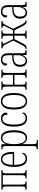

<svg xmlns="http://www.w3.org/2000/svg" viewBox="1608 -2194 825 4080"><g transform="rotate(-90 2020.0 -153.5)"><path d="M28 0V-24H41Q64 -24 76 -30Q88 -36 93 -53.5Q98 -71 98 -107V-429Q98 -465 93 -482.5Q88 -500 76 -506Q64 -512 41 -512H28V-536H447V-512H434Q411 -512 399 -506Q387 -500 382 -482.5Q377 -465 377 -429V-107Q377 -71 382 -53.5Q387 -36 399 -30Q411 -24 434 -24H447V0H269V-24H282Q304 -24 316 -29.5Q328 -35 332.5 -52.5Q337 -70 337 -106V-506H138V-106Q138 -70 142.5 -52.5Q147 -35 159 -29.5Q171 -24 193 -24H206V0Z M687 10Q514 10 514 -268Q514 -371 536.5 -432Q559 -493 595.5 -519.5Q632 -546 675 -546Q722 -546 757.5 -520Q793 -494 813 -437Q833 -380 833 -285V-265H557Q557 -145 589.5 -83Q622 -21 694 -21Q729 -21 757 -40.5Q785 -60 797 -95Q812 -90 812 -74Q812 -57 797.5 -37.5Q783 -18 755.5 -4Q728 10 687 10ZM790 -295Q789 -412 758.5 -464Q728 -516 676 -516Q628 -516 594 -464.5Q560 -413 557 -295Z M887 239V215H900Q933 215 945 200.5Q957 186 957 132V-429Q957 -465 952 -482.5Q947 -500 935 -506Q923 -512 900 -512H887V-536H995L997 -441H1000Q1017 -486 1048.5 -516Q1080 -546 1134 -546Q1205 -546 1248.5 -481.5Q1292 -417 1292 -268Q1292 -124 1248.5 -57Q1205 10 1134 10Q1081 10 1049 -18Q1017 -46 999 -90H997Q997 -71 997.5 -43Q998 -15 998 18V134Q998 169 1002.5 186.5Q1007 204 1019 209.5Q1031 215 1054 215H1085V239ZM1124 -21Q1192 -21 1220.5 -86Q1249 -151 1249 -268Q1249 -386 1218.5 -450.5Q1188 -515 1124 -515Q1060 -515 1029 -449.5Q998 -384 998 -268Q998 -152 1029 -86.5Q1060 -21 1124 -21Z M1546 10Q1461 10 1415.5 -57Q1370 -124 1370 -268Q1370 -374 1394 -434.5Q1418 -495 1457 -520.5Q1496 -546 1540 -546Q1599 -546 1633.5 -515.5Q1668 -485 1668 -443Q1668 -406 1624 -404Q1624 -432 1616 -458Q1608 -484 1590 -500Q1572 -516 1540 -516Q1504 -516 1475 -493Q1446 -470 1429.5 -415.5Q1413 -361 1413 -268Q1413 -21 1551 -21Q1590 -21 1616.5 -40.5Q1643 -60 1655 -95Q1669 -89 1669 -74Q1669 -57 1656 -37.5Q1643 -18 1615.5 -4Q1588 10 1546 10Z M1909 10Q1857 10 1817.5 -17.5Q1778 -45 1755.5 -106Q1733 -167 1733 -269Q1733 -369 1755.5 -430Q1778 -491 1817.5 -518.5Q1857 -546 1909 -546Q1961 -546 2000.5 -519Q2040 -492 2062 -431Q2084 -370 2084 -269Q2084 -168 2062 -107Q2040 -46 2000 -18Q1960 10 1909 10ZM1909 -20Q1972 -20 2007 -78.5Q2042 -137 2042 -269Q2042 -400 2006.5 -458Q1971 -516 1909 -516Q1845 -516 1810.5 -458Q1776 -400 1776 -269Q1776 -137 1811.5 -78.5Q1847 -20 1909 -20Z M2151 0V-24H2164Q2187 -24 2199 -30Q2211 -36 2216 -53.5Q2221 -71 2221 -107V-429Q2221 -465 2216 -482.5Q2211 -500 2199 -506Q2187 -512 2164 -512H2151V-536H2329V-512H2316Q2293 -512 2281.5 -506.5Q2270 -501 2265.5 -483.5Q2261 -466 2261 -430V-290H2469V-430Q2469 -466 2464.5 -483.5Q2460 -501 2448.5 -506.5Q2437 -512 2415 -512H2402V-536H2580V-512H2566Q2544 -512 2531.5 -506Q2519 -500 2514.5 -482.5Q2510 -465 2510 -429V-107Q2510 -71 2514.5 -53.5Q2519 -36 2531.5 -30Q2544 -24 2566 -24H2580V0H2402V-24H2415Q2437 -24 2448.5 -29.5Q2460 -35 2464.5 -52.5Q2469 -70 2469 -106V-259H2261V-106Q2261 -70 2265 -52.5Q2269 -35 2281 -29.5Q2293 -24 2316 -24H2329V0Z M2765 10Q2732 10 2704 -5Q2676 -20 2658.5 -53Q2641 -86 2641 -141Q2641 -222 2690 -261.5Q2739 -301 2829 -305L2888 -308V-396Q2888 -446 2867 -481Q2846 -516 2796 -516Q2709 -516 2709 -411Q2667 -411 2667 -450Q2667 -487 2702 -516.5Q2737 -546 2798 -546Q2861 -546 2894.5 -508.5Q2928 -471 2928 -400V-107Q2928 -54 2938.5 -39Q2949 -24 2983 -24H2996V0H2893L2890 -84H2888Q2879 -62 2864 -40.5Q2849 -19 2825 -4.5Q2801 10 2765 10ZM2771 -21Q2809 -21 2835 -45Q2861 -69 2874.5 -105Q2888 -141 2888 -176V-279L2831 -276Q2753 -272 2718.5 -238.5Q2684 -205 2684 -141Q2684 -84 2707 -52.5Q2730 -21 2771 -21Z M3021 0V-24H3024Q3041 -24 3054 -31.5Q3067 -39 3081.5 -60Q3096 -81 3115 -120L3198 -284L3112 -455Q3093 -490 3076.5 -501Q3060 -512 3033 -512V-536H3179V-512Q3153 -512 3143 -506.5Q3133 -501 3133 -490Q3133 -482 3138 -470Q3143 -458 3158 -428L3228 -290H3303V-430Q3303 -466 3298.5 -483.5Q3294 -501 3282 -506.5Q3270 -512 3248 -512H3236V-536H3411V-512H3398Q3376 -512 3364 -506.5Q3352 -501 3347.5 -483.5Q3343 -466 3343 -430V-290H3418L3488 -428Q3503 -458 3508 -470Q3513 -482 3513 -490Q3513 -501 3503 -506.5Q3493 -512 3467 -512V-536H3613V-512Q3585 -512 3569 -501Q3553 -490 3534 -455L3449 -286L3532 -120Q3552 -81 3566 -60Q3580 -39 3593 -31.5Q3606 -24 3623 -24H3626V0H3619Q3590 0 3571 -7Q3552 -14 3534.5 -37Q3517 -60 3493 -109L3418 -259H3343V-106Q3343 -70 3347 -52.5Q3351 -35 3363 -29.5Q3375 -24 3398 -24H3411V0H3236V-24H3248Q3270 -24 3282 -29.5Q3294 -35 3298.5 -52.5Q3303 -70 3303 -106V-259H3228L3153 -109Q3129 -60 3112 -37Q3095 -14 3076 -7Q3057 0 3027 0Z M3788 10Q3755 10 3727 -5Q3699 -20 3681.5 -53Q3664 -86 3664 -141Q3664 -222 3713 -261.5Q3762 -301 3852 -305L3911 -308V-396Q3911 -446 3890 -481Q3869 -516 3819 -516Q3732 -516 3732 -411Q3690 -411 3690 -450Q3690 -487 3725 -516.5Q3760 -546 3821 -546Q3884 -546 3917.5 -508.5Q3951 -471 3951 -400V-107Q3951 -54 3961.5 -39Q3972 -24 4006 -24H4019V0H3916L3913 -84H3911Q3902 -62 3887 -40.5Q3872 -19 3848 -4.5Q3824 10 3788 10ZM3794 -21Q3832 -21 3858 -45Q3884 -69 3897.5 -105Q3911 -141 3911 -176V-279L3854 -276Q3776 -272 3741.5 -238.5Q3707 -205 3707 -141Q3707 -84 3730 -52.5Q3753 -21 3794 -21Z"/></g></svg>

Font: Noto Serif ExtraCondensed ExtraLight
Style: Regular
Weight: 200
Width: 2
Designer: Monotype Design Team
Foundry: Monotype Imaging Inc.
Version: Version 2.015